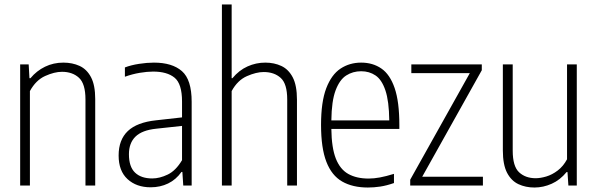

<svg xmlns="http://www.w3.org/2000/svg" viewBox="-20 -828 2664 857"><path d="M70 0V-540.5H108L111.5 -479H116Q143.5 -512 181 -530.2Q218.5 -548.5 263 -548.5Q303 -548.5 335.2 -533.8Q367.5 -519 386.2 -483.5Q405 -448 405 -386V0H361.5V-384Q361.5 -454 332.5 -480.8Q303.5 -507.5 256.5 -507.5Q223 -507.5 181.5 -488.8Q140 -470 113.5 -421.5V0Z M652.5 8Q589 8 549.2 -28.5Q509.5 -65 509.5 -134Q509.5 -204 550.5 -243Q591.5 -282 676.5 -291L792.5 -304V-375Q792.5 -454 759.2 -481.2Q726 -508.5 663.5 -508.5Q637 -508.5 604 -503Q571 -497.5 537.5 -485.5V-527Q565 -537.5 600.5 -543Q636 -548.5 667 -548.5Q748.5 -548.5 792 -510.5Q835.5 -472.5 835.5 -373.5V0H798L794 -60.5H790Q765.5 -26 730.2 -9Q695 8 652.5 8ZM555.5 -139.5Q555.5 -83.5 582.8 -57.5Q610 -31.5 659.5 -31.5Q692.5 -31.5 728.5 -48.8Q764.5 -66 792.5 -113V-266L677 -253.5Q614.5 -247 585 -218.5Q555.5 -190 555.5 -139.5Z M970.5 0V-808H1014V-479H1017.5Q1047 -514.5 1084.8 -531.5Q1122.5 -548.5 1164 -548.5Q1204 -548.5 1236 -533.5Q1268 -518.5 1286.8 -482.5Q1305.5 -446.5 1305.5 -383V0H1262V-384Q1262 -454 1233 -480.2Q1204 -506.5 1157 -506.5Q1124 -506.5 1082.2 -488.2Q1040.5 -470 1014 -421.5V0Z M1622 9Q1554 9 1507.2 -17.8Q1460.5 -44.5 1436.8 -105.8Q1413 -167 1413 -270.5Q1413 -373 1436.2 -434Q1459.5 -495 1500 -521.8Q1540.5 -548.5 1592 -548.5Q1644 -548.5 1682.2 -522.2Q1720.5 -496 1741.5 -435Q1762.5 -374 1762.5 -270V-252.5H1459Q1460 -168.5 1479 -120.2Q1498 -72 1534.8 -51.5Q1571.5 -31 1625.5 -31Q1649 -31 1676 -36Q1703 -41 1738.5 -52V-11Q1705.5 0.5 1677.2 4.8Q1649 9 1622 9ZM1592 -510Q1555 -510 1525.5 -491.2Q1496 -472.5 1478 -424.8Q1460 -377 1459 -290.5H1717.5Q1716.5 -377 1700.2 -424.8Q1684 -472.5 1656.2 -491.2Q1628.5 -510 1592 -510Z M1811 0V-26L2077 -501.5H1816V-540.5H2130.5V-514.5L1864.5 -39H2135.5V0Z M2365.5 9Q2326 9 2294 -6Q2262 -21 2243.2 -57Q2224.5 -93 2224.5 -156.5V-540.5H2268.5V-155.5Q2268.5 -85.5 2297 -59Q2325.5 -32.5 2371 -32.5Q2392 -32.5 2418.2 -40.2Q2444.5 -48 2469.2 -66.8Q2494 -85.5 2511 -117V-540.5H2554.5V0H2517L2513 -60H2509Q2480 -24.5 2442.5 -7.8Q2405 9 2365.5 9Z"/></svg>

Font: Encode Sans Cnd XLt
Style: Regular
Weight: 200
Width: 3
Designer: Multiple Designers
Foundry: Impallari Type
Version: Version 3.002; ttfautohint (v1.8.3) -l 8 -r 50 -G 200 -x 14 